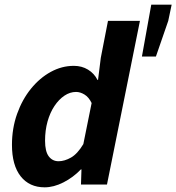

<svg xmlns="http://www.w3.org/2000/svg" viewBox="-20 -790 755 822"><path d="M171.2 12Q105.7 12 68.4 -35.3Q31.2 -82.6 31.2 -169.9Q31.2 -240.5 53.1 -302.2Q75 -363.8 112.5 -410.1Q150 -456.3 197.3 -482.2Q244.6 -508.1 296.1 -508.1Q330.2 -508.1 356.8 -491.9Q383.3 -475.7 397.4 -447.9H399.7L411.5 -542.3L442.3 -700.6H579.1L438 0H326.7L328.8 -64.8H326.4Q292.7 -29.9 251.3 -9Q209.8 12 171.2 12ZM230.8 -99.7Q256.1 -99.7 283.9 -115.4Q311.6 -131.1 336.8 -173.1L372.3 -348.9Q360 -374.2 341.7 -385.3Q323.5 -396.4 305.6 -396.4Q279.6 -396.4 255.8 -380.4Q232 -364.4 213.2 -336.3Q194.4 -308.2 183.6 -270.1Q172.9 -231.9 172.9 -187.4Q172.9 -141.9 188.6 -120.8Q204.4 -99.7 230.8 -99.7ZM587.6 -548 627.6 -770.1H714.9L700.3 -700.7L647.5 -548Z"/></svg>

Font: Source Sans 3
Style: Italic
Weight: 200
Italic angle: -11°
Designer: Paul D. Hunt
Foundry: Adobe
Version: Version 3.046;hotconv 1.0.118;makeotfexe 2.5.65603